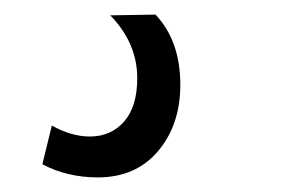

<svg xmlns="http://www.w3.org/2000/svg" viewBox="-20 -23 407 263"><path d="M38 202 51 149Q78 164 103 164Q132 164 150 143.5Q168 123 168 84Q168 36 131 -2L193 -3Q227 33 227 93Q227 148 196.5 184Q166 220 114 220Q72 220 38 202Z"/></svg>

Font: Georama
Style: Italic
Weight: 400
Italic angle: -9°
Designer: Jean-Baptiste Levee
Foundry: Production Type
Version: Version 1.000